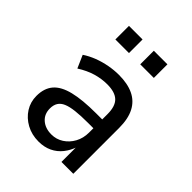

<svg xmlns="http://www.w3.org/2000/svg" viewBox="-202 -817 939 939"><g transform="rotate(45 267.5 -347.5)"><path d="M226 9Q179 9 141.5 -11.5Q104 -32 82.5 -66Q61 -100 61 -142Q61 -195 88.5 -227Q116 -259 175 -273.5Q234 -288 328 -288H383V-227H334Q283 -227 248 -223Q213 -219 192 -210Q171 -201 161 -185Q151 -169 151 -145Q151 -106 177.5 -83Q204 -60 246 -60Q280 -60 308 -78Q336 -96 353 -127Q370 -158 370 -197V-325Q370 -379 345 -403Q320 -427 266 -427Q227 -427 188 -415.5Q149 -404 108 -378L79 -444Q106 -462 138.5 -474.5Q171 -487 206 -493.5Q241 -500 274 -500Q334 -500 375 -480.5Q416 -461 437 -420.5Q458 -380 458 -317V0H376V-107H379Q368 -73 347 -46.5Q326 -20 295.5 -5.5Q265 9 226 9ZM311 -610V-704H405V-610ZM139 -610V-704H233V-610Z"/></g></svg>

Font: Nunito Sans 10pt SemiCondensed Medium
Style: Regular
Weight: 500
Width: 4
Designer: Vernon Adams
Foundry: Vernon Adams
Version: Version 3.101;gftools[0.9.27]